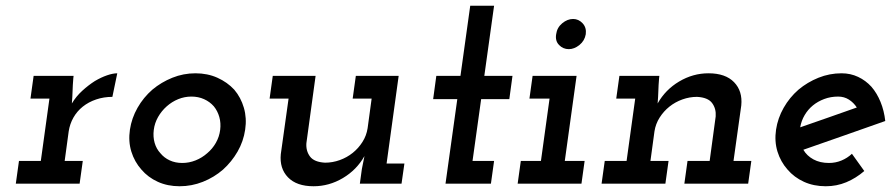

<svg xmlns="http://www.w3.org/2000/svg" viewBox="-20 -639 3108 668"><path d="M46 -79 35 0H257L268 -79H205L219 -182Q223 -208 235.5 -230Q248 -252 268 -268Q288 -284 314.5 -293Q341 -302 371 -302L388 -384Q373 -384 352.5 -377Q332 -370 310 -357Q288 -343 266.5 -323.5Q245 -304 230 -279Q232 -303 232.5 -322.5Q233 -342 235 -366L236 -375H97L86 -296H152L122 -79Z M432 -188Q426 -147 437 -111.5Q448 -76 472 -49Q495 -22 529 -6.5Q563 9 605 9Q647 9 686 -6.5Q725 -22 756 -49Q786 -76 806.5 -111.5Q827 -147 833 -188Q839 -228 828.5 -264Q818 -300 795 -327Q771 -353 736.5 -368.5Q702 -384 660 -384Q618 -384 579.5 -368.5Q541 -353 510 -327Q479 -300 458.5 -264Q438 -228 432 -188ZM515 -187Q518 -211 530 -232Q542 -253 560 -269Q578 -285 600 -294Q622 -303 646 -303Q670 -303 690 -294Q710 -285 724 -269Q737 -253 743 -232Q749 -211 746 -187Q743 -163 731 -142Q719 -121 701 -106Q683 -90 660.5 -81Q638 -72 614 -72Q590 -72 570.5 -81Q551 -90 538 -106Q524 -121 518 -142Q512 -163 515 -187Z M1232 0H1377L1387 -70H1325L1367 -375H1218L1207 -296H1273L1259 -193Q1255 -167 1241 -145Q1227 -123 1207 -107Q1187 -91 1162 -82Q1137 -73 1111 -73Q1073 -75 1058.5 -94.5Q1044 -114 1046 -141L1078 -375H929L918 -296H984L957 -103Q952 -53 982 -22Q1012 9 1071 9Q1125 9 1173 -19.5Q1221 -48 1248 -96L1239 -51Z M1616 -619 1582 -375H1498L1487 -294H1571L1530 0H1688L1699 -79H1624L1654 -294H1752L1763 -375H1665L1699 -619Z M1792 -79 1781 0H2003L2014 -79H1945L1986 -375H1833L1822 -296H1892L1862 -79ZM1915 -520Q1911 -497 1925 -482.5Q1939 -468 1959 -468Q1978 -468 1996 -482.5Q2014 -497 2018 -520Q2021 -543 2007 -558Q1993 -573 1974 -573Q1954 -573 1936 -558Q1918 -543 1915 -520Z M2372 -79 2361 0H2583L2594 -79H2532L2559 -272Q2564 -322 2534 -353Q2504 -384 2445 -384Q2391 -384 2343 -355.5Q2295 -327 2268 -279Q2270 -303 2270.5 -322.5Q2271 -342 2273 -366L2274 -375H2135L2124 -296H2190L2160 -79H2084L2073 0H2295L2306 -79H2243L2257 -182Q2261 -208 2275 -230Q2289 -252 2309 -268Q2329 -284 2354 -293Q2379 -302 2405 -302Q2443 -300 2457.5 -280.5Q2472 -261 2470 -234L2449 -79Z M2896 -303Q2917 -303 2933.5 -292.5Q2950 -282 2961 -265Q2912 -248 2863 -230.5Q2814 -213 2764 -196Q2768 -219 2779.5 -238.5Q2791 -258 2808 -272Q2825 -286 2847.5 -294.5Q2870 -303 2896 -303ZM3060 -218Q3056 -254 3043.5 -284.5Q3031 -315 3012 -337Q2992 -359 2965.5 -371.5Q2939 -384 2908 -384Q2866 -384 2827.5 -368.5Q2789 -353 2758 -327Q2727 -300 2706.5 -264Q2686 -228 2680 -188Q2674 -147 2685 -111.5Q2696 -76 2720 -49Q2743 -22 2777 -6.5Q2811 9 2853 9Q2891 9 2924.5 -5Q2958 -19 2987 -44Q2976 -59 2965.5 -74Q2955 -89 2944 -104Q2928 -89 2907.5 -80.5Q2887 -72 2864 -72Q2833 -72 2810 -84.5Q2787 -97 2775 -118Q2847 -143 2918 -168Q2989 -193 3060 -218Z"/></svg>

Font: Josefin Slab Thin
Style: Bold Italic
Weight: 700
Italic angle: -12°
Version: Version 2.000